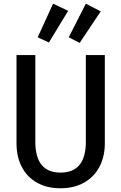

<svg xmlns="http://www.w3.org/2000/svg" viewBox="-20 -1004 655 1037"><path d="M546.2 -230.3Q546.2 -158.5 517.2 -103.3Q488.2 -48.2 434.1 -17.7Q380 12.8 306.7 12.8Q232.8 12.8 179.2 -17.7Q125.6 -48.2 97.4 -103.1Q69.2 -157.9 69.2 -230.3V-706.7H170.8V-237.9Q170.8 -154.9 204.9 -113.3Q239 -71.8 306.7 -71.8Q443.6 -71.8 443.6 -237.9V-706.7H546.2ZM244.1 -774.4 183.6 -802.6 266.7 -984.1 348.2 -945.6ZM410.3 -772.3 351.3 -802.6 443.6 -984.1 524.1 -942.6Z"/></svg>

Font: Fira Code Fixed Retina
Style: Regular
Weight: 450
Monospace: yes
Designer: Carrois Corporate, Edenspiekermann AG, Nikita Prokopov
Foundry: Carrois Corporate, Edenspiekermann AG, Nikita Prokopov
Version: Version 5.002